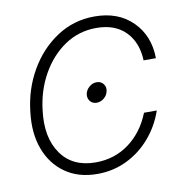

<svg xmlns="http://www.w3.org/2000/svg" viewBox="-66 -587 630 659"><g transform="rotate(-10 249.5 -258.0)"><path d="M222.2 9.3Q156.7 9.3 110.8 -22.7Q64.9 -54.7 43.9 -110.8Q22.9 -167 31.7 -239.7Q40 -317.9 77.4 -382.6Q114.7 -447.3 173.6 -486.1Q232.4 -524.9 305.2 -524.9Q387.7 -524.9 437.5 -475.3Q487.3 -425.8 488.3 -347.2H445.3Q442.9 -410.2 406.2 -447.5Q369.6 -484.9 304.2 -484.9Q243.2 -484.9 194.1 -451.7Q145 -418.5 113.5 -362.5Q82 -306.6 74.2 -238.3Q62.5 -145.5 102.5 -88.1Q142.6 -30.8 223.1 -30.8Q289.1 -30.8 339.6 -68.1Q390.1 -105.5 415.5 -169.9H460Q441.9 -117.2 406.7 -76.7Q371.6 -36.1 324.2 -13.4Q276.9 9.3 222.2 9.3ZM261.7 -231.9Q247.6 -231.9 239.3 -241.9Q231 -252 232.9 -266.6Q235.4 -280.8 247.1 -291Q258.8 -301.3 273.4 -301.3Q287.6 -301.3 296.1 -291Q304.7 -280.8 302.2 -266.6Q299.8 -252 288.1 -241.9Q276.4 -231.9 261.7 -231.9Z"/></g></svg>

Font: Inter Display ExtraLight
Style: Italic
Weight: 200
Italic angle: -9.39999°
Designer: Rasmus Andersson
Foundry: rsms
Version: Version 4.000;git-a52131595